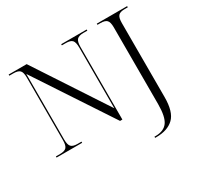

<svg xmlns="http://www.w3.org/2000/svg" viewBox="-192 -952 1483 1430"><g transform="rotate(-30 549.5 -237.0)"><path d="M752 240V230H761Q833 230 865 186Q897 142 897 33V-627Q897 -672 881.5 -688Q866 -704 827 -704H801V-714H1062V-704H1035Q996 -704 980.5 -687.5Q965 -671 965 -625V12Q965 139 912.5 189.5Q860 240 763 240ZM43 0V-10H79Q118 -10 133.5 -26.5Q149 -43 149 -89V-627Q149 -672 133.5 -688Q118 -704 79 -704H43V-714H198L599 -103V-625Q599 -671 584 -687.5Q569 -704 529 -704H495V-714H714V-704H680Q641 -704 625 -687.5Q609 -671 609 -625V0H589L159 -652V-89Q159 -43 174.5 -26.5Q190 -10 229 -10H263V0Z"/></g></svg>

Font: Noto Serif Display Light
Style: Regular
Weight: 300
Designer: Monotype Design Team
Foundry: Monotype Imaging Inc.
Version: Version 2.009